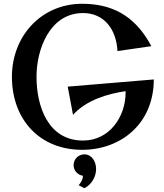

<svg xmlns="http://www.w3.org/2000/svg" viewBox="-20 -757 866 1015"><path d="M338 -299 366 -150C436 -227 546 -261 644 -275V-268C644 -140 559 -14 419 -14C234 -14 173 -195 173 -351C173 -498 244 -688 419 -688C528 -688 595 -605 601 -487L780 -513C690 -683 562 -737 414 -737C198 -737 43 -566 43 -351C43 -127 188 35 414 35C621 35 793 -105 793 -337ZM426 238C464 219 488 178 488 136C488 98 466 59 426 59C395 59 369 84 369 116C369 144 390 168 418 172V175C418 193 407 209 396 222Z"/></svg>

Font: Original Surfer
Style: Regular
Weight: 400
Designer: Astigmatic (AOETI)
Foundry: Astigmatic (AOETI)
Version: Version 1.001